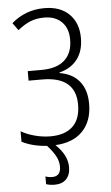

<svg xmlns="http://www.w3.org/2000/svg" viewBox="-62 -764 592 1024"><g transform="rotate(-5 234.0 -252.5)"><path d="M211 9Q273 68 273 132Q273 173 251 196Q229 219 189 219Q164 219 143 212V171Q161 177 179 177Q225 177 225 125Q225 96 210 68.5Q195 41 166 9Q88 4 32 -25V-81Q64 -62 106.5 -51Q149 -40 189 -40Q267 -40 308.5 -79.5Q350 -119 350 -196Q350 -346 171 -346H98V-397H172Q253 -397 295.5 -435Q338 -473 338 -545Q338 -606 303.5 -640Q269 -674 210 -674Q167 -674 134 -660Q101 -646 68 -619L39 -659Q114 -724 215 -724Q300 -724 348 -676.5Q396 -629 396 -549Q396 -478 361.5 -434Q327 -390 266 -375V-372Q335 -361 372 -315.5Q409 -270 409 -195Q409 -104 358 -50Q307 4 211 9Z"/></g></svg>

Font: Noto Sans Display Light Narrow
Style: Regular
Weight: 300
Width: 4
Designer: Monotype Design team
Foundry: Monotype Imaging Inc.
Version: Version 1.000